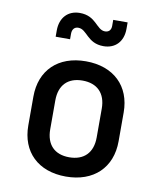

<svg xmlns="http://www.w3.org/2000/svg" viewBox="-88 -854 775 932"><g transform="rotate(10 300.0 -388.0)"><path d="M370 -646C428 -646 466 -685 466 -748V-780H395V-750C395 -729 383 -718 365 -718C322 -718 312 -785 230 -785C172 -785 134 -745 134 -682V-651H205V-678C205 -701 217 -713 235 -713C279 -713 289 -646 370 -646ZM300 9C437 9 523 -74 523 -204V-346C523 -476 437 -559 300 -559C163 -559 78 -476 78 -346V-204C78 -74 163 9 300 9ZM300 -86C228 -86 186 -128 186 -204V-346C186 -422 228 -464 300 -464C372 -464 415 -422 415 -346V-204C415 -128 372 -86 300 -86Z"/></g></svg>

Font: Tekne LDO SemiBold
Style: Regular
Weight: 600
Monospace: yes
Designer: Alessio Laiso, Mario Rullo, Paolo Rosset
Foundry: Alessio Laiso
Version: Version 1.000;hotconv 1.0.109;makeotfexe 2.5.65596